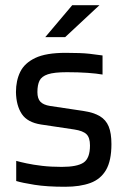

<svg xmlns="http://www.w3.org/2000/svg" viewBox="-20 -706 479 734"><path d="M123 -354Q123 -329 134.5 -317Q146 -305 171 -301L298 -282Q338 -276 361.5 -262Q385 -248 395.5 -222.5Q406 -197 406 -155Q406 -92 385.5 -56.5Q365 -21 325.5 -6.5Q286 8 229 8Q159 8 112 0.5Q65 -7 42 -14V-91Q56 -87 81.5 -81.5Q107 -76 141 -72Q175 -68 216 -68Q275 -68 299.5 -84.5Q324 -101 324 -150Q324 -180 310.5 -193Q297 -206 264 -211L137 -230Q85 -238 63.5 -270Q42 -302 41 -354Q41 -398 57.5 -431.5Q74 -465 115 -484.5Q156 -504 231 -504Q290 -504 321.5 -500.5Q353 -497 372 -494V-421Q350 -425 315 -427.5Q280 -430 236 -430Q187 -430 163 -422Q139 -414 131 -397.5Q123 -381 123 -354ZM360 -686 229 -564H153L256 -686Z"/></svg>

Font: Blinker
Style: Regular
Weight: 400
Designer: Juergen Huber
Foundry: supertype
Version: 1.017